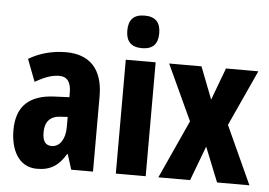

<svg xmlns="http://www.w3.org/2000/svg" viewBox="-53 -906 1291 922"><g transform="rotate(5 592.0 -445.0)"><path d="M247 -626C182 -626 119 -609 68 -578L109 -471C156 -498 191 -510 225 -510C264 -510 282 -483 282 -434V-412L211 -409C92 -404 28 -349 28 -232C28 -142 64 -56 157 -56C223 -56 261 -83 295 -139H298L321 -66H426V-429C426 -562 360 -626 247 -626ZM248 -315 282 -317V-267C282 -209 255 -171 218 -171C188 -171 173 -190 173 -234C173 -284 198 -313 248 -315Z M608 -834C555 -834 531 -807 531 -755C531 -703 557 -677 608 -677C660 -677 685 -703 685 -755C685 -806 662 -834 608 -834ZM680 -615H536V-66H680Z M869 -347 741 -66H894L957 -233L1024 -66H1180L1052 -346L1175 -615H1019L961 -460L901 -615H745Z"/></g></svg>

Font: Noto Sans Malayalam UI ExtraCondensed ExtraBold
Style: Regular
Weight: 800
Width: 2
Designer: Jelle Bosma - Monotype Design Team
Foundry: Monotype Imaging Inc.
Version: Version 2.104